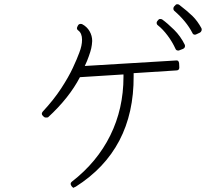

<svg xmlns="http://www.w3.org/2000/svg" viewBox="-20 -879 1040 908"><path d="M902 -715Q905 -715 909 -717L926 -725Q931 -728 933 -734Q935 -737 933 -745Q914 -780 890.5 -803Q867 -826 828 -856Q824 -859 819 -859Q812 -859 809 -854L803 -848Q799 -842 800 -837Q800 -832 804 -828Q861 -779 890 -723Q893 -715 902 -715ZM823 -640Q827 -640 828 -641L846 -648Q852 -651 854 -656Q856 -662 854 -667Q834 -708 803 -738.5Q772 -769 747 -787Q744 -789 739 -789Q738 -789 737.5 -789Q737 -789 736 -789Q731 -789 727 -783L723 -778Q720 -774 721 -768Q722 -762 727 -759Q750 -741 772.5 -711Q795 -681 810 -648Q813 -640 823 -640ZM331 6Q334 6 338 4Q614 -171 612 -519Q612 -522 612 -525Q612 -528 612 -530V-533L815 -546Q821 -546 825 -550Q828 -554 828 -560L827 -580Q825 -595 813 -593H812L381 -567Q387 -579 391.5 -590.5Q396 -602 400 -613Q408 -635 411.5 -650.5Q415 -666 416 -685Q416 -710 403.5 -731.5Q391 -753 368 -765Q366 -766 362 -766Q353 -766 349 -759L346 -753Q340 -742 350 -735Q368 -722 368 -691Q368 -663 355 -630Q345 -602 324.5 -558Q304 -514 269 -460.5Q234 -407 182 -351Q173 -340 183 -331L187 -327Q191 -323 197 -323Q200 -323 202.5 -323.5Q205 -324 207 -324Q307 -416 358 -514L564 -527V-523Q564 -522 564 -520Q564 -518 564 -516Q564 -365 501.5 -238.5Q439 -112 320 -20Q310 -12 317 -1L319 2Q322 7 328 9Q329 9 329.5 9Q330 9 331 9Z"/></svg>

Font: Kokoro
Style: Regular
Weight: 400
Version: Version 1.00